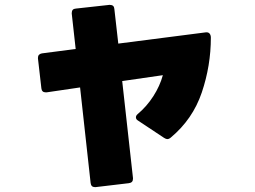

<svg xmlns="http://www.w3.org/2000/svg" viewBox="-20 -712 1040 784"><path d="M535 -233Q535 -240 542 -246Q579 -277 606 -319Q633 -361 645 -405L479 -381L523 15V18Q523 34 506 36L371 52H367Q352 52 350 35L307 -355L171 -335H166Q151 -335 149 -351L135 -473V-476Q135 -491 151 -494L289 -512L273 -656V-659Q273 -676 290 -677L426 -692H429Q446 -692 447 -675L463 -534L821 -580H824Q832 -580 836.5 -574Q841 -568 841 -558Q841 -444 804 -334.5Q767 -225 677 -150Q670 -144 663 -144Q658 -144 650 -149L543 -220Q535 -225 535 -233Z"/></svg>

Font: LINE Seed JP_TTF ExtraBold
Style: Regular
Weight: 800
Designer: LY Corporation & Fontrix & Fontworks
Version: Version 1.015